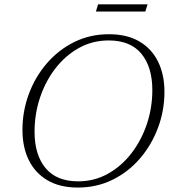

<svg xmlns="http://www.w3.org/2000/svg" viewBox="-20 -834 766 864"><path d="M720 -421Q720 -336.5 691 -259Q662 -181.5 609.8 -120.8Q557.5 -60 486.2 -25Q415 10 330.5 10Q249 10 193.5 -22.8Q138 -55.5 109.5 -113.8Q81 -172 81 -249Q81 -333.5 109.8 -411Q138.5 -488.5 191 -549.2Q243.5 -610 314.5 -645Q385.5 -680 470 -680Q552 -680 607.5 -647.2Q663 -614.5 691.5 -556.2Q720 -498 720 -421ZM135.5 -241.5Q135.5 -137.5 184.8 -77.8Q234 -18 332 -18Q404.5 -18 465.5 -52Q526.5 -86 571.2 -144Q616 -202 640.8 -275.5Q665.5 -349 665.5 -428.5Q665.5 -532.5 616.2 -592.2Q567 -652 469 -652Q396 -652 335 -618Q274 -584 229.2 -526Q184.5 -468 160 -394.5Q135.5 -321 135.5 -241.5ZM411.5 -782 421.5 -814.5H644L634 -782Z"/></svg>

Font: Newsreader Text Light
Style: Italic
Weight: 300
Italic angle: -17°
Designer: Hugues Gentile
Foundry: Production Type
Version: Version 1.001